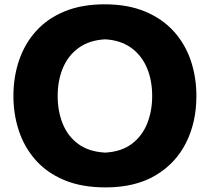

<svg xmlns="http://www.w3.org/2000/svg" viewBox="-20 -837 953 873"><path d="M460.4 15.1Q351.1 15.1 271.7 -18.3Q192.4 -51.8 141.4 -109.9Q90.3 -168 65.7 -242.7Q41 -317.4 41 -399.9Q41 -487.3 66.9 -563.2Q92.8 -639.2 144.5 -696.3Q196.3 -753.4 274.2 -785.4Q352.1 -817.4 455.6 -817.4Q560.5 -817.4 638.9 -784.9Q717.3 -752.4 769.3 -695.3Q821.3 -638.2 847.2 -562.5Q873 -486.8 873 -400.4Q873 -281.2 825.7 -187.3Q778.3 -93.3 686.3 -39.1Q594.2 15.1 460.4 15.1ZM458 -143.1Q531.2 -147 578.6 -182.4Q626 -217.8 648.9 -274.7Q671.9 -331.5 671.9 -400.4Q671.9 -473.6 647.2 -530.3Q622.6 -586.9 575 -620.6Q527.3 -654.3 458 -658.2Q386.2 -654.3 338.1 -619.6Q290 -585 266.1 -528.1Q242.2 -471.2 242.2 -400.4Q242.2 -331.1 265.4 -273.9Q288.6 -216.8 336.4 -181.9Q384.3 -147 458 -143.1Z"/></svg>

Font: Pinar-DS1-FD Bold
Style: Regular
Weight: 700
Designer: Amin Abedi
Version: Version 2.000